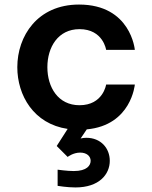

<svg xmlns="http://www.w3.org/2000/svg" viewBox="-20 -560 667 843"><path d="M311 263C416 263 462 205 462 146C462 91 423 45 359 45C350 45 342 46 334 48L361 8C557 -10 572 -189 572 -189H446C446 -189 433 -98 329 -98C235 -98 188 -177 188 -265C188 -353 235 -432 329 -432C433 -432 446 -341 446 -341H572C572 -341 555 -540 327 -540C144 -540 56 -401 56 -265C56 -141 128 -16 277 6L229 81L277 129C277 129 301 110 332 110C361 110 378 126 378 146C378 166 362 191 304 191C275 191 233 185 233 185V256C233 256 275 263 311 263Z"/></svg>

Font: Be Vietnam Pro SemiBold
Style: Regular
Weight: 600
Designer: Lam Bao, Tony Le, Vietanh Nguyen
Foundry: Yellow Type Foundry
Version: Version 1.002